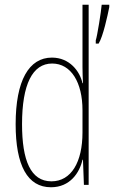

<svg xmlns="http://www.w3.org/2000/svg" viewBox="-20 -780 481 810"><path d="M195 10C276 10 316 -52 328 -106H330L334 0H354V-760H328V-497C328 -475 329 -454 330 -429H328C317 -479 274 -537 199 -537C102 -537 46 -440 46 -256C46 -82 96 10 195 10ZM441 -750V-760H409C407 -733 390 -626 384 -610V-596H396C415 -626 434 -715 441 -750ZM197 -15C109 -15 73 -104 73 -256C73 -424 117 -512 200 -512C280 -512 328 -432 328 -315V-221C328 -97 281 -15 197 -15Z"/></svg>

Font: Noto Sans Tamil ExtraCondensed Thin
Style: Regular
Weight: 100
Width: 2
Designer: Jelle Bosma - Monotype Design Team
Foundry: Monotype Imaging Inc.
Version: Version 2.004